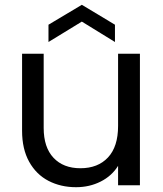

<svg xmlns="http://www.w3.org/2000/svg" viewBox="-20 -772 680 800"><path d="M563 -548V0H472V-81Q446 -39 399.5 -15.5Q353 8 297 8Q233 8 182 -18.5Q131 -45 101.5 -98Q72 -151 72 -227V-548H162V-239Q162 -158 203 -114.5Q244 -71 315 -71Q388 -71 430 -116Q472 -161 472 -247V-548ZM321 -682 182 -597V-669L321 -752L459 -669V-597Z"/></svg>

Font: A Bank Premium Regular
Style: Regular
Weight: 400
Designer: Ninad Kale (Devanagari), Jonny Pinhorn (Latin), Htun Naung (Myanmar)
Foundry: Indian Type Foundry
Version: 4.004